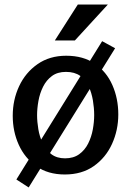

<svg xmlns="http://www.w3.org/2000/svg" viewBox="-20 -754 577 844"><path d="M265 13Q191 13 140 -23Q89 -59 62.5 -117.5Q36 -176 36 -245Q36 -315 64 -375Q92 -435 145 -472Q198 -509 271 -509Q346 -509 397 -474Q448 -439 474 -380Q500 -321 500 -251Q500 -182 472.5 -121.5Q445 -61 392.5 -24Q340 13 265 13ZM266 -58Q303 -58 328 -76Q353 -94 367.5 -123Q382 -152 388 -185Q394 -218 394 -248Q394 -279 388.5 -312Q383 -345 370 -374Q357 -403 332.5 -420.5Q308 -438 270 -438Q233 -438 208.5 -420Q184 -402 169.5 -373Q155 -344 149 -310.5Q143 -277 143 -248Q143 -219 148.5 -186Q154 -153 168 -123.5Q182 -94 206 -76Q230 -58 266 -58ZM106 70 52 35 429 -573 486 -542ZM322 -734H454L309 -576H221Z"/></svg>

Font: Rosario Light SemiBold
Style: Regular
Weight: 600
Version: Version 1.101; ttfautohint (v1.8.1.43-b0c9)